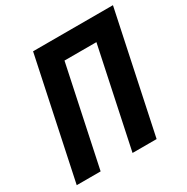

<svg xmlns="http://www.w3.org/2000/svg" viewBox="-163 -854 969 995"><g transform="rotate(-30 322.0 -357.0)"><path d="M15 0 166 -714H644L493 0H349L474 -591H283L158 0Z"/></g></svg>

Font: Noto Sans SemiCondensed
Style: Bold Italic
Weight: 700
Width: 4
Italic angle: -12°
Designer: Monotype Design Team
Foundry: Monotype Imaging Inc.
Version: Version 2.013; ttfautohint (v1.8.4.7-5d5b)